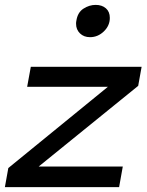

<svg xmlns="http://www.w3.org/2000/svg" viewBox="-54 -765 599 785"><path d="M511 -414 525 -492H72L57 -410H387L-20 -78L-34 0H433L448 -84H104ZM258 -679Q257 -675 257 -668Q257 -644 273 -628.5Q289 -613 314 -613Q346 -613 370.5 -636.5Q395 -660 395 -692Q395 -717 379 -731Q363 -745 337 -745Q311 -745 287 -729.5Q263 -714 258 -679Z"/></svg>

Font: Geom
Style: Italic
Weight: 400
Italic angle: -10°
Version: Version 1.102